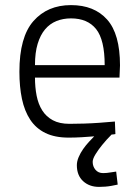

<svg xmlns="http://www.w3.org/2000/svg" viewBox="-20 -529 547 752"><path d="M441 194Q428 197 416 199Q405 201 392.5 202Q380 203 368 203Q330 203 305.5 180.5Q281 158 281 118Q281 103 288 86.5Q295 70 305.5 55Q316 40 328 27Q340 14 349 5Q325 7 299.5 8.5Q274 10 249 10Q195 10 158 -8Q121 -26 98.5 -60Q76 -94 66 -141.5Q56 -189 56 -248Q56 -384 111 -446.5Q166 -509 258 -509Q349 -509 399.5 -452.5Q450 -396 450 -273L448 -225H117Q117 -187 123.5 -154Q130 -121 145.5 -96.5Q161 -72 187 -58Q213 -44 252 -44Q278 -44 309.5 -45Q341 -46 368 -48Q400 -50 430 -53L432 -4Q430 -3 427 -3Q425 -3 422.5 -2.5Q420 -2 417 -2Q396 19 380 39Q366 56 354.5 74.5Q343 93 343 105Q343 123 354 136Q365 149 384 149Q398 149 415 146Q425 145 435 143ZM390 -274Q390 -373 356.5 -415Q323 -457 258 -457Q227 -457 201 -446.5Q175 -436 156.5 -414Q138 -392 127.5 -357.5Q117 -323 117 -274Z"/></svg>

Font: Panefresco 250wt
Style: Regular
Weight: 300
Version: Version 1.000